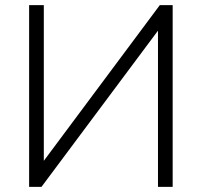

<svg xmlns="http://www.w3.org/2000/svg" viewBox="-20 -725 783 745"><path d="M93 0V-705H150V-101L600 -705H650V0H593V-606L141 0Z"/></svg>

Font: Winston Light
Style: Regular
Weight: 300
Designer: Original fonts by Vernon Adams / Changes by Cristiano Sobral
Foundry: Original fonts by Vernon Adams / Changes by Cristiano Sobral
Version: Version 2.503;July 17, 2020;FontCreator 13.0.0.2655 64-bit